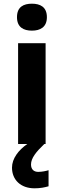

<svg xmlns="http://www.w3.org/2000/svg" viewBox="-20 -873 345 1040"><path d="M153 -853C108 -853 72 -836 72 -780C72 -725 108 -707 153 -707C197 -707 234 -725 234 -780C234 -836 197 -853 153 -853ZM148 18C148 -16 175 -50 220 -93H227V-639H78V-93H128C80 -60 45 -14 45 35C45 101 92 147 167 147C199 147 222 142 243 136V49C230 53 208 58 187 58C164 58 148 45 148 18Z"/></svg>

Font: Noto Sans Kannada UI
Style: Bold
Weight: 700
Designer: Jelle Bosma - Monotype Design Team
Foundry: Monotype Imaging Inc.
Version: Version 2.005